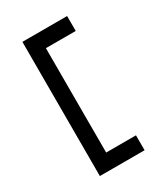

<svg xmlns="http://www.w3.org/2000/svg" viewBox="-147 -630 606 697"><g transform="rotate(-30 156.0 -281.0)"><path d="M62.5 -562.5H250V-500H125V-62.5H250V0H62.5Z"/></g></svg>

Font: Pixel Operator SC
Style: Regular
Weight: 400
Designer: Jayvee Enaguas (GrandChaos9000)
Foundry: The Grandoplex Project
Version: Version 1.4.1 (September 5, 2015)